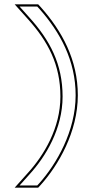

<svg xmlns="http://www.w3.org/2000/svg" viewBox="-20 -718 425 882"><path d="M107.5 -631C200.4 -528 257.5 -421.4 257.5 -274.2C257.5 -130.3 182 -4.5 107.5 77L47.5 144H155.5L167.5 131C247.6 41.8 337.5 -111.9 337.5 -280.3C337.5 -442.8 264.8 -575.7 167.5 -685L155.5 -698H47.5ZM114.9 -637.7 69.9 -688H151.1L160.1 -678.3C256.3 -570.3 327.5 -439.6 327.5 -280.3C327.5 -115.5 238.9 36.5 160.1 124.3L151.1 134H69.9L114.9 83.7C190.4 1.2 267.5 -126.8 267.5 -274.2C267.5 -424.3 208.8 -533.6 114.9 -637.7Z"/></svg>

Font: Nordica Advanced
Style: RegularOL
Weight: 300
Version: Version 1.07